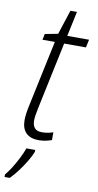

<svg xmlns="http://www.w3.org/2000/svg" viewBox="-110 -699 492 963"><g transform="rotate(10 136.0 -218.0)"><path d="M122.6 9.8Q81.1 9.8 58.6 -12.2Q36.1 -34.2 36.1 -77.6Q36.1 -91.8 38.6 -110.4Q41 -128.9 45.4 -148.9L117.7 -489.7H54.7L61 -520L127 -532.7L167.5 -657.2H200.7L173.8 -530.3H284.7L275.9 -489.7H165L92.8 -147.9Q88.9 -128.9 86.2 -112.5Q83.5 -96.2 83.5 -83.5Q83.5 -59.6 94.7 -45.9Q106 -32.2 132.3 -32.2Q148.4 -32.2 162.4 -34.9Q176.3 -37.6 189 -42V-2.4Q175.8 2.4 158.7 6.1Q141.6 9.8 122.6 9.8ZM-13.2 221.2V208.5Q1 191.9 17.1 166.3Q33.2 140.6 47.4 112.5Q61.5 84.5 69.8 61H114.7V70.8Q106.4 92.3 89.8 120.1Q73.2 147.9 53 174.8Q32.7 201.7 13.2 221.2Z"/></g></svg>

Font: Open Sans SemiCondensed Light
Style: Italic
Weight: 300
Width: 4
Italic angle: -12°
Designer: Monotype Design Team
Foundry: Monotype Imaging Inc.
Version: Version 3.000